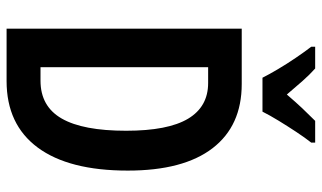

<svg xmlns="http://www.w3.org/2000/svg" viewBox="-217 -760 977 583"><g transform="rotate(90 271.5 -468.5)"><path d="M498 -368Q498 -189 428 -94.5Q358 0 226 0H67V-714H235Q362 -714 430 -625.5Q498 -537 498 -368ZM377 -363Q377 -490 340.5 -551Q304 -612 232 -612H184V-103H225Q303 -103 340 -167.5Q377 -232 377 -363ZM216 -777Q206 -797 190 -824Q174 -851 156 -877.5Q138 -904 122 -925V-937H188Q206 -921 226 -898.5Q246 -876 267 -851Q291 -879 308.5 -897.5Q326 -916 347 -937H413V-925Q398 -906 380.5 -879.5Q363 -853 346.5 -826Q330 -799 319 -777Z"/></g></svg>

Font: Noto Sans Ethiopic ExtraCondensed SemiBold
Style: Regular
Weight: 600
Width: 2
Designer: Monotype Design Team
Foundry: Monotype Imaging Inc.
Version: Version 2.102; ttfautohint (v1.8.4.7-5d5b)